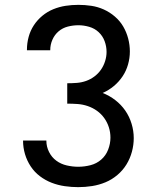

<svg xmlns="http://www.w3.org/2000/svg" viewBox="-20 -763 640 791"><path d="M302 8Q275 8 247 4Q219 0 193 -10Q167 -20 144.5 -37Q122 -54 106.5 -77.5Q91 -101 83 -128Q75 -155 75 -183V-184H171V-183Q171 -159 182 -137Q193 -115 212 -101Q231 -87 255 -81.5Q279 -76 302 -76Q328 -76 353 -82.5Q378 -89 397 -105.5Q416 -122 425.5 -146.5Q435 -171 435 -196Q435 -218 428.5 -238.5Q422 -259 409.5 -276.5Q397 -294 379.5 -306.5Q362 -319 341.5 -326Q321 -333 299.5 -334.5Q278 -336 257 -336V-420Q277 -420 296.5 -421.5Q316 -423 334.5 -429.5Q353 -436 369 -448Q385 -460 396 -476Q407 -492 413 -511Q419 -530 419 -549Q419 -572 411 -593.5Q403 -615 386.5 -630.5Q370 -646 347.5 -652.5Q325 -659 303 -659Q281 -659 259.5 -653.5Q238 -648 221.5 -634Q205 -620 196 -599.5Q187 -579 187 -557V-556H91V-559Q91 -585 98 -611Q105 -637 119.5 -659Q134 -681 154.5 -698Q175 -715 199.5 -725Q224 -735 250 -739Q276 -743 303 -743Q330 -743 356.5 -739Q383 -735 407.5 -724Q432 -713 453 -695Q474 -677 487.5 -654Q501 -631 508 -604.5Q515 -578 515 -551Q515 -524 507.5 -497.5Q500 -471 485 -448.5Q470 -426 449 -408.5Q428 -391 403 -380Q431 -369 455 -350.5Q479 -332 496 -307.5Q513 -283 522 -253.5Q531 -224 531 -194Q531 -166 523.5 -138Q516 -110 501 -85.5Q486 -61 463.5 -42Q441 -23 414.5 -12Q388 -1 359.5 3.5Q331 8 302 8Z"/></svg>

Font: Iosevka Aile Medium
Style: Regular
Weight: 500
Designer: Belleve Invis
Foundry: Belleve Invis
Version: Version 27.3.5; ttfautohint (v1.8.4)